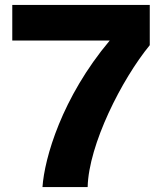

<svg xmlns="http://www.w3.org/2000/svg" viewBox="-20 -762 668 782"><path d="M30 -742V-597H427C232 -365 161 -118 153 0H337C341 -173 476 -439 590 -578V-742Z"/></svg>

Font: 18Franklin
Style: Bold
Weight: 700
Designer: Pablo Impallari, Rodrigo Fuenzalida (Modified by Dan O. Williams)
Version: Version 0.025;PS 000.025;hotconv 1.0.88;makeotf.lib2.5.64775